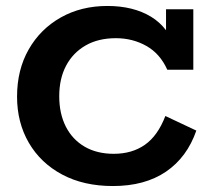

<svg xmlns="http://www.w3.org/2000/svg" viewBox="-20 -614 714 644"><path d="M358.8 10Q260.7 10 188.4 -28.6Q116.2 -67.2 76.7 -135.1Q37.2 -203 37.2 -290Q37.2 -379.8 76.3 -448.3Q115.4 -516.8 183.9 -555.4Q252.4 -594 340.2 -594Q426.9 -594 486.4 -558Q545.8 -522 570.3 -447.3L536.9 -469.1V-583H628.4V-380H541.2Q516.8 -434.2 470.8 -460Q424.8 -485.9 368.6 -485.9Q309.8 -485.9 267.3 -461.6Q224.8 -437.2 201.7 -393.7Q178.7 -350.2 178.7 -291.3Q178.7 -232.8 200.8 -189.3Q223 -145.8 264.1 -121.9Q305.2 -98.1 361.6 -98.1Q422.7 -98.1 465.9 -128.3Q509 -158.4 534.7 -224.9L638.5 -176Q607.5 -86.4 536.7 -38.2Q465.9 10 358.8 10Z"/></svg>

Font: Rokkitt SemiBold
Style: Regular
Weight: 600
Designer: Vernon Adams
Foundry: Vernon Adams
Version: Version 3.103